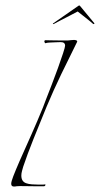

<svg xmlns="http://www.w3.org/2000/svg" viewBox="-20 -681 365 702"><path d="M31 1Q21 1 21 -9Q21 -17 28.5 -36.5Q36 -56 52 -93Q73 -140 95 -189.5Q117 -239 137 -288Q139 -294 148 -317Q157 -340 169 -371Q181 -402 192 -432.5Q203 -463 210.5 -486Q218 -509 218 -514Q218 -527 202 -527Q198 -527 186 -526.5Q174 -526 162.5 -525.5Q151 -525 146 -523Q144 -523 142.5 -528Q141 -533 146 -534Q147 -534 166 -533.5Q185 -533 204 -533Q215 -533 223.5 -533Q232 -533 237 -534Q239 -534 243 -534.5Q247 -535 251 -535Q256 -535 260 -533Q264 -531 261 -526Q232 -468 204 -410Q176 -352 150 -290Q126 -232 102.5 -173Q79 -114 65 -72Q63 -65 60.5 -56Q58 -47 58 -39Q58 -17 76 -11Q84 -8 96.5 -7Q109 -6 121 -6Q129 -6 135 -6Q141 -6 145 -7Q146 -7 146 -6Q146 0 140 0Q127 0 108 0Q89 0 70 -0.5Q51 -1 40 0Q37 1 31 1ZM178 -594Q174 -592 173.5 -593.5Q173 -595 175 -596L267 -660Q270 -662 272 -660L325 -596Q326 -595 324 -593.5Q322 -592 320 -594Q317 -597 307 -605Q297 -613 285 -622.5Q273 -632 264 -639Q251 -632 232.5 -622.5Q214 -613 198.5 -605Q183 -597 178 -594Z"/></svg>

Font: Explora
Style: Regular
Weight: 400
Designer: Robert E. Leuschke
Foundry: Robert E. Leuschke
Version: Version 1.010